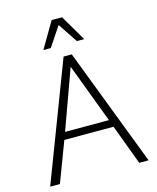

<svg xmlns="http://www.w3.org/2000/svg" viewBox="-134 -1025 910 1116"><g transform="rotate(-15 320.5 -466.5)"><path d="M285.6 -933.1 194.3 -777.3H238.8L317.4 -895L396 -777.3H439.9L348.6 -933.1ZM347.2 -710.4H297.9L26.9 0H85.4L176.8 -241.2H472.7L563 0H619.1ZM457 -285.2H192.9L322.3 -642.6Z"/></g></svg>

Font: My Font
Style: ExtraLight
Weight: 500
Designer: Vernon Adams
Foundry: newtypography
Version: Version 0.001